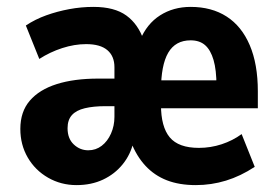

<svg xmlns="http://www.w3.org/2000/svg" viewBox="-20 -526 801 557"><path d="M202 11Q157 11 119.5 -10.5Q82 -32 60.5 -69Q39 -106 39 -152Q39 -202 66.5 -234Q94 -266 144.5 -282Q195 -298 265 -298H330V-218H286Q251 -218 226 -212Q201 -206 188.5 -192Q176 -178 176 -154Q176 -124 194 -107Q212 -90 236 -90Q258 -90 275 -103Q292 -116 302 -138.5Q312 -161 312 -187V-331Q312 -363 291.5 -380.5Q271 -398 230 -398Q196 -398 160.5 -386.5Q125 -375 94 -355L55 -452Q82 -470 114 -481.5Q146 -493 181 -499.5Q216 -506 251 -506Q312 -506 346.5 -481Q381 -456 397 -409H386Q406 -457 444.5 -481.5Q483 -506 533 -506Q594 -506 637.5 -478Q681 -450 704.5 -395Q728 -340 728 -261V-212H425V-293H623L608 -277Q608 -323 599.5 -352Q591 -381 575 -395Q559 -409 533 -409Q489 -409 468 -373Q447 -337 447 -263V-222Q447 -158 472.5 -127.5Q498 -97 557 -97Q591 -97 623 -107.5Q655 -118 681 -137L719 -42Q678 -15 635.5 -2Q593 11 548 11Q500 11 464 -3Q428 -17 402 -45Q376 -73 360 -114H367Q359 -78 336 -49.5Q313 -21 279 -5Q245 11 202 11Z"/></svg>

Font: Nunito Sans 10pt Condensed ExtraBold
Style: Regular
Weight: 800
Width: 3
Designer: Vernon Adams
Foundry: Vernon Adams
Version: Version 3.101;gftools[0.9.27]